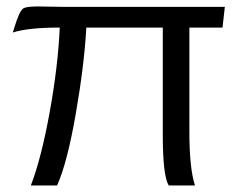

<svg xmlns="http://www.w3.org/2000/svg" viewBox="-20 -565 727 585"><path d="M74 0Q106 -83 131.5 -224Q157 -365 162 -481Q66 -481 19 -466Q21 -472 24 -482Q39 -531 50.5 -539Q62 -547 116 -545Q154 -544 179 -544H665L658 -481H557V-163Q557 -53 574 0H494Q476 -30 476 -153V-481H243Q237 -369 211 -219Q185 -69 154 0Z"/></svg>

Font: Oakes Grotesk
Style: Regular
Weight: 400
Designer: Samuel Oakes
Foundry: Samuel Oakes
Version: Version 1.000;PS 001.000;hotconv 1.0.88;makeotf.lib2.5.64775